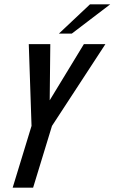

<svg xmlns="http://www.w3.org/2000/svg" viewBox="-20 -872 571 892"><path d="M38.8 0H133.8L221.5 -287L469.7 -667H369.7L210.9 -406L213.7 -667H113.7L126.5 -287ZM253.7 -716H313.7L492.2 -852H398.2Z"/></svg>

Font: Din Kursivschrift
Style: Eng
Weight: 400
Version: Version 1.089